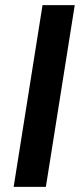

<svg xmlns="http://www.w3.org/2000/svg" viewBox="-20 -725 310 745"><path d="M33 0 145 -705H270L158 0Z"/></svg>

Font: Nunito Sans
Style: Bold Italic
Weight: 700
Italic angle: -9°
Designer: Vernon Adams
Foundry: Vernon Adams
Version: Version 3.006; ttfautohint (v1.8.3)